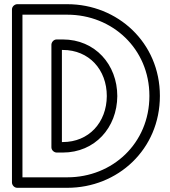

<svg xmlns="http://www.w3.org/2000/svg" viewBox="-20 -870 810 915"><path d="M87 -800H301C514.1 -800 692 -638.7 692 -413C692 -186.2 515.1 -25 301 -25H87ZM62 -850C51.3 -850 37 -840.1 37 -825V0C37 10.7 46.9 25 62 25H301C540.9 25 742 -157.8 742 -413C742 -667.3 539.9 -850 301 -850ZM250 -143H279C432.6 -143 537.9 -261.8 539 -411.9C539 -562.1 433.6 -682 279 -682H250C234.9 -682 225 -667.7 225 -657V-168C225 -152.9 239.3 -143 250 -143ZM275 -193V-632H279C404.4 -632 489 -537.9 489 -412.1C488.1 -286.2 403.4 -193 279 -193Z"/></svg>

Font: Hussar Ekologiczny
Style: Regular
Weight: 400
Foundry: Cannot Into Space Fonts
Version: Version 0.97